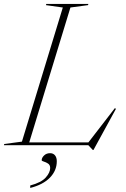

<svg xmlns="http://www.w3.org/2000/svg" viewBox="-63 -735 640 972"><path d="M293.5 -697 85 -14H384.5L518.5 -187.5L524 -184L410 24.5H407L384 0H-43L-41.5 -6L48 -18L255 -697L169.5 -709L171.5 -715H384.5L382.5 -709ZM148 76Q148 64 160 52.2Q172 40.5 190.5 40.5Q206.5 40.5 215.5 51.5Q224.5 62.5 224.5 81.5Q224.5 128.5 189.8 164.2Q155 200 90 216.5V204Q146 189 168.5 163.8Q191 138.5 191 115.5Q191 100 180.2 93Q169.5 86 158.8 83Q148 80 148 76Z"/></svg>

Font: Newsreader 72pt ExtraLight
Style: Italic
Weight: 275
Italic angle: -17°
Designer: Hugues Gentile
Foundry: Production Type
Version: Version 1.003; ttfautohint (v1.8.3)